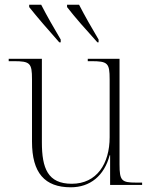

<svg xmlns="http://www.w3.org/2000/svg" viewBox="-20 -786 645 816"><path d="M232 -606H238V-618C210 -665 178 -721 155 -766H104V-756C137 -714 186 -658 232 -606ZM394 -606H399V-618C371 -665 339 -721 316 -766H265V-756C297 -714 347 -658 394 -606ZM281 10C363 10 423 -39 446 -126H448V0H584V-10H558C497 -10 488 -18 488 -87V-536H353V-526H368C438 -526 446 -518 446 -449V-203C446 -90 391 -5 285 -5C183 -5 158 -71 158 -181V-536H17V-526H38C108 -526 116 -518 116 -449V-184C116 -51 170 10 281 10Z"/></svg>

Font: Noto Serif Display ExtraLight
Style: Regular
Weight: 200
Designer: Monotype Design Team
Foundry: Monotype Imaging Inc.
Version: Version 2.009